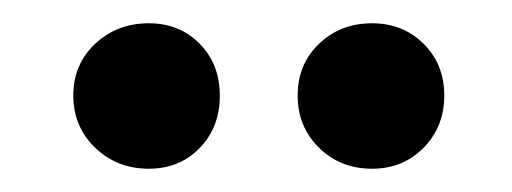

<svg xmlns="http://www.w3.org/2000/svg" viewBox="-20 -751 440 165"><path d="M107.9 -731Q134.3 -731 151.6 -713.4Q168.9 -695.8 168.9 -668.9Q168.9 -641.6 151.6 -623.8Q134.3 -606 107.9 -606Q80.6 -606 61.8 -624Q43 -642.1 43 -668.9Q43 -695.8 61.8 -713.4Q80.6 -731 107.9 -731ZM299.8 -731Q326.2 -731 344 -713.4Q361.8 -695.8 361.8 -668.9Q361.8 -642.1 344 -624Q326.2 -606 299.8 -606Q272.5 -606 254.2 -624Q235.8 -642.1 235.8 -668.9Q235.8 -695.8 254.2 -713.4Q272.5 -731 299.8 -731Z"/></svg>

Font: Adamina
Style: Regular
Weight: 400
Designer: Cyreal (www.cyreal.org)
Foundry: Cyreal (www.cyreal.org)
Version: Version 1.010